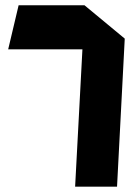

<svg xmlns="http://www.w3.org/2000/svg" viewBox="-20 -700 520 720"><path d="M447.8 -555.2 418.9 0H261.7L289.1 -515.1H10.7L49.8 -680.2H296.9Z"/></svg>

Font: DimaExpo
Style: Bold
Weight: 700
Width: 6
Designer: R.Balvardi
Foundry: Dima Software Group
Version: Version 1.00;June 11, 2019;FontCreator 11.5.0.2427 64-bit